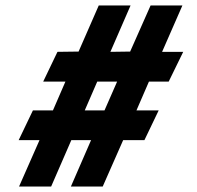

<svg xmlns="http://www.w3.org/2000/svg" viewBox="-20 -680 718 700"><path d="M354.5 0H238.5L312 -169H240L166.5 0H49.5L124 -169H48L100 -277.5H173L218.5 -382.5H137.5L189.5 -491L266.5 -492L340 -660H456L382.5 -491L454.5 -492L529 -660H645L571 -491H648L595 -382.5H523L477.5 -277.5H558.5L506.5 -169H429ZM361 -277.5 407 -382.5H334.5L289 -277.5Z"/></svg>

Font: Lucymar Sans ExtraBold
Style: Italic
Weight: 800
Italic angle: -10°
Foundry: The League of Moveable Type (original font) / Main changes by Cristiano Sobral with portions from Mirco Monsees
Version: Version 2.00;August 30, 2020;FontCreator 13.0.0.2681 64-bit